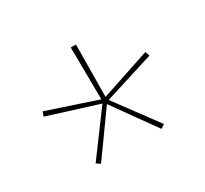

<svg xmlns="http://www.w3.org/2000/svg" viewBox="-90 -943 680 638"><g transform="rotate(-30 250.0 -623.5)"><path d="M134 -431 119 -441 238 -602 47 -662 53 -679 242 -616 240 -816H260L258 -616L447 -679L453 -662L262 -602L381 -441L366 -431L250 -593Z"/></g></svg>

Font: Iosevka Thin
Style: Regular
Weight: 100
Monospace: yes
Designer: Belleve Invis
Foundry: Belleve Invis
Version: Version 32.5.0; ttfautohint (v1.8.4)